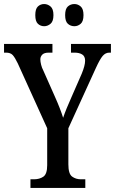

<svg xmlns="http://www.w3.org/2000/svg" viewBox="-22 -932 570 952"><path d="M129 0V-43H146Q174 -43 193 -56Q212 -69 212 -113V-296L66 -618Q52 -647 41 -659Q30 -671 8 -671H-2V-714H238V-671H220Q197 -671 187.5 -661Q178 -651 178 -638Q178 -626 182 -610.5Q186 -595 192 -584L251 -451Q277 -393 291 -348Q298 -369 309 -396Q320 -423 334 -454L383 -566Q400 -607 400 -631Q400 -653 385.5 -662Q371 -671 347 -671H330V-714H528V-671H520Q501 -671 487 -654.5Q473 -638 453 -594L317 -296V-117Q317 -70 335.5 -56.5Q354 -43 379 -43H401V0ZM347 -802Q328 -802 314.5 -814Q301 -826 301 -857Q301 -888 314.5 -900Q328 -912 347 -912Q364 -912 378 -900Q392 -888 392 -857Q392 -826 378 -814Q364 -802 347 -802ZM197 -802Q179 -802 166 -814Q153 -826 153 -857Q153 -888 166 -900Q179 -912 197 -912Q214 -912 228.5 -900Q243 -888 243 -857Q243 -826 228.5 -814Q214 -802 197 -802Z"/></svg>

Font: Noto Serif ExtraCondensed Medium
Style: Regular
Weight: 500
Width: 2
Designer: Monotype Design Team
Foundry: Monotype Imaging Inc.
Version: Version 2.015